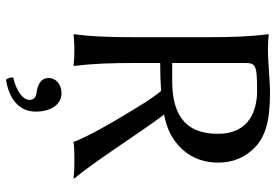

<svg xmlns="http://www.w3.org/2000/svg" viewBox="-160 -532 920 640"><g transform="rotate(90 300.0 -212.0)"><path d="M190 -286C225 -286 256 -287 283 -289C311 -256 333 -217 358 -176C394 -118 442 -31 453 3C472 0 494 0 513 0C533 0 553 0 573 3L575 0C525 -57 425 -215 362 -299C388 -304 408 -311 422 -318C476 -345 522 -397 522 -479C522 -529 505 -570 469 -604C421 -649 345 -652 282 -652C257 -652 177 -645 147 -645C135 -645 108 -646 96 -648L94 -645C102 -588 104 -520 104 -445V-200C104 -125 102 -54 94 0L96 3C108 1 135 0 147 0C159 0 186 1 198 3L200 0C192 -57 190 -125 190 -200ZM283 -609C344 -609 426 -586 426 -478C426 -356 345 -326 248 -326H190V-565C190 -604 193 -609 283 -609ZM290 43C261 43 240 62 240 86C240 113 265 122 282 125C300 127 313 131 313 151C313 169 287 193 238 204C238 213 240 222 246 228C303 219 352 189 352 129C352 77 328 43 290 43Z"/></g></svg>

Font: Libertinus Sans
Style: Regular
Weight: 400
Designer: Philipp H. Poll, Khaled Hosny
Foundry: Caleb Maclennan
Version: Version 7.050;RELEASE